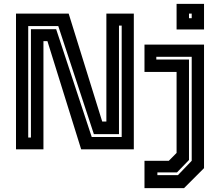

<svg xmlns="http://www.w3.org/2000/svg" viewBox="-20 -770 1134 990"><path d="M125.5 -61H139.5V-619.5H269.5L453 -63.5H607.5V-638H593.5V-78.5H464L280.5 -635.5H125.5ZM62.5 0V-700H334L507 -143.5H528.5V-700H670V0H398.5L224.5 -558H204V0ZM725 200V59H850.5L890.5 18.5V-399H725V-540H1032V97L929 200ZM791.5 133H897.5L968.5 59V-477H786V-463H954.5V55L892.5 119H791.5ZM890.5 -618V-750H1032V-618ZM954.5 -676H968.5V-700H954.5Z"/></svg>

Font: Tourney
Style: Bold
Weight: 700
Designer: Tyler Finck
Foundry: Etcetera Type Co
Version: Version 1.015